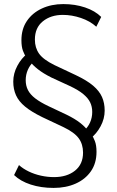

<svg xmlns="http://www.w3.org/2000/svg" viewBox="-20 -733 574 941"><path d="M243 188Q181 188 130.5 171.5Q80 155 49 125L73 76Q93 94 121 107.5Q149 121 181 128Q213 135 245 135Q308 135 347.5 103.5Q387 72 387 15Q387 -26 366 -55Q345 -84 291 -110L187 -159Q134 -185 103 -210.5Q72 -236 58.5 -266Q45 -296 45 -333Q45 -373 65 -410.5Q85 -448 115 -471L109 -452Q100 -464 92.5 -484Q85 -504 85 -536Q85 -591 112 -630.5Q139 -670 185.5 -691.5Q232 -713 290 -713Q348 -713 397 -696.5Q446 -680 476 -650L452 -602Q421 -630 376.5 -645Q332 -660 288 -660Q229 -660 190 -628.5Q151 -597 151 -539Q151 -499 171.5 -470Q192 -441 247 -414L351 -365Q406 -339 436.5 -313Q467 -287 480 -257.5Q493 -228 493 -191Q493 -151 473 -114Q453 -77 423 -54L429 -73Q437 -62 445 -41.5Q453 -21 453 11Q453 67 425.5 106.5Q398 146 350.5 167Q303 188 243 188ZM106 -340Q106 -313 117 -291.5Q128 -270 152.5 -251Q177 -232 217 -213L306 -171Q347 -151 372.5 -131Q398 -111 412 -91H390Q411 -109 421.5 -133Q432 -157 432 -184Q432 -210 422 -231Q412 -252 388 -272Q364 -292 321 -312L232 -353Q192 -373 166 -393.5Q140 -414 126 -433H147Q127 -415 116.5 -391Q106 -367 106 -340Z"/></svg>

Font: Nunito Sans 9pt Light
Style: Regular
Weight: 300
Version: Version 3.101;gftools[0.9.27]